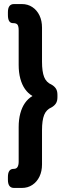

<svg xmlns="http://www.w3.org/2000/svg" viewBox="-20 -788 314 946"><path d="M88 -768Q117 -768 139.5 -753Q162 -738 174.5 -712Q187 -686 187 -652V-484Q187 -435 197.5 -408.5Q208 -382 234 -371Q248 -363 255.5 -351.5Q263 -340 263 -321V-309Q263 -290 255.5 -278.5Q248 -267 234 -259Q208 -248 197.5 -221.5Q187 -195 187 -146V22Q187 56 174.5 82Q162 108 139.5 123Q117 138 88 138H49Q19 138 19 98V84Q19 44 47 44H48Q61 44 66.5 34.5Q72 25 72 8V-162Q72 -199 80 -229Q88 -259 103 -280.5Q118 -302 140 -315Q118 -328 103 -349.5Q88 -371 80 -401Q72 -431 72 -468V-638Q72 -658 66.5 -666Q61 -674 45 -674H44Q19 -674 19 -714V-728Q19 -768 49 -768Z"/></svg>

Font: Asap VF Beta
Style: Regular
Weight: 400
Designer: Pablo Cosgaya
Foundry: Pablo Cosgaya
Version: Version 1.007